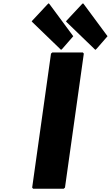

<svg xmlns="http://www.w3.org/2000/svg" viewBox="-20 -1155 682 1182"><path d="M642 -932 497 -1128 491 -1135 483 -1128 386 -1024 392 -1017 567 -848 575 -855ZM431 -932 286 -1128 280 -1135 272 -1128 175 -1024 181 -1017 356 -848 364 -855ZM496 -825 490 -832H302L294 -825L178 0L184 7H372L380 0Z"/></svg>

Font: Hussar Woodtype
Style: BlkObl
Weight: 900
Foundry: Cannot Into Space Fonts
Version: Version 1.07